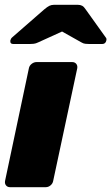

<svg xmlns="http://www.w3.org/2000/svg" viewBox="-26 -778 462 798"><path d="M16 0Q5 0 -1 -7.5Q-7 -15 -5 -26L94 -494Q96 -505 105.5 -512.5Q115 -520 126 -520H274Q285 -520 291 -512.5Q297 -505 295 -494L195 -26Q193 -15 184 -7.5Q175 0 164 0ZM30 -595Q15 -595 17 -610Q19 -618 25 -623L158 -739Q171 -750 179.5 -754Q188 -758 198 -758H298Q308 -758 315.5 -754Q323 -750 330 -739L413 -623Q418 -618 416 -610Q413 -595 398 -595H347Q337 -595 328.5 -596Q320 -597 312 -602L232 -647L133 -602Q123 -597 114 -596Q105 -595 96 -595Z"/></svg>

Font: Rubik ExtraBold
Style: Italic
Weight: 800
Italic angle: -12°
Designer: Hubert and Fischer
Foundry: Hubert and Fischer
Version: Version 2.300;gftools[0.9.30]